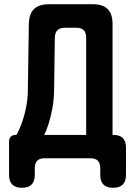

<svg xmlns="http://www.w3.org/2000/svg" viewBox="-20 -750 640 910"><path d="M83.9 140Q53.4 140 38.2 124.7Q22.9 109.5 22.9 79V-77.6Q22.9 -94.1 31.1 -102.4Q39.4 -110.6 55.9 -110.6H58.1Q69.1 -129.2 81.4 -161.8Q93.8 -194.4 102.8 -237.1Q111.8 -279.7 112.1 -327.4L116.7 -636Q117.7 -684 141 -707Q164.4 -730 212.4 -730H419.4Q467.4 -730 490.4 -707Q513.4 -684 513.4 -636V-110.6H517.1Q547.1 -110.6 562.1 -95.6Q577.1 -80.6 577.1 -50.6V79Q577.1 109.5 561.8 124.7Q546.6 140 516.1 140Q485.6 140 470.3 124.7Q455.1 109.5 455.1 79V47Q455.1 23.5 443.7 11.8Q432.3 0 408.1 0H191.9Q167.7 0 156.3 11.8Q144.9 23.5 144.9 47V79Q144.9 109.5 129.7 124.7Q114.4 140 83.9 140ZM388.4 -571.5Q388.4 -595.7 376.6 -607.1Q364.9 -618.5 341.4 -618.5H287.8Q263.6 -618.5 252.1 -606.7Q240.5 -595 239.8 -571.5L236.5 -328.1Q236.2 -280.6 228.4 -237.7Q220.5 -194.7 209.9 -161.9Q199.2 -129 189.2 -110.6H388.4Z"/></svg>

Font: Maple Mono
Style: Regular
Weight: 400
Monospace: yes
Designer: subframe7536
Version: Version 7.300